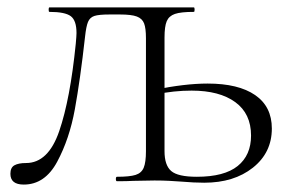

<svg xmlns="http://www.w3.org/2000/svg" viewBox="-20 -488 776 517"><path d="M8 -20Q8 -37 19 -43Q30 -49 50 -49Q110 -49 139.5 -135Q169 -221 184 -370Q186 -392 186 -399Q186 -433 170.5 -444.5Q155 -456 113 -456Q111 -456 111 -462Q111 -468 113 -468H502Q504 -468 504 -462Q504 -456 502 -456Q467 -456 451 -450.5Q435 -445 429 -431Q423 -417 423 -387V-81Q423 -43 441 -27.5Q459 -12 510 -12Q584 -12 620 -41Q656 -70 656 -123Q656 -182 613.5 -213Q571 -244 496 -244Q448 -244 401 -234L395 -246Q478 -263 539 -263Q622 -263 667 -232Q712 -201 712 -142Q712 -77 661 -36.5Q610 4 530 4Q503 4 468 1Q455 0 436.5 -1Q418 -2 396 -2L339 -1Q323 0 295 0Q292 0 292 -6Q292 -12 295 -12Q329 -12 345 -17Q361 -22 367 -36.5Q373 -51 373 -81V-385Q373 -412 368 -425Q363 -438 348.5 -443.5Q334 -449 303 -449H275Q246 -449 234 -445Q222 -441 217 -429Q212 -417 209 -389Q196 -273 181.5 -193.5Q167 -114 134 -52.5Q101 9 44 9Q8 9 8 -20Z"/></svg>

Font: Cormorant SC Light
Style: Regular
Weight: 300
Designer: Christian Thalmann (Catharsis Fonts)
Foundry: Catharsis Fonts
Version: Version 4.000